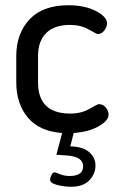

<svg xmlns="http://www.w3.org/2000/svg" viewBox="-20 -500 457 732"><path d="M394 -63Q394 -40 356 -18.5Q318 3 261 7L248 58Q296 59 320 80Q344 101 344 131Q344 163 320.5 187.5Q297 212 251 212Q224 212 197.5 205Q171 198 171 185Q171 178 176 167.5Q181 157 189 157Q191 157 208.5 164Q226 171 245 171Q297 171 297 134Q297 98 238 93L195 90L217 7Q130 1 86 -52Q42 -105 42 -186V-286Q42 -372 92.5 -426Q143 -480 241 -480Q303 -480 345.5 -458Q388 -436 388 -411Q388 -397 377.5 -383.5Q367 -370 353 -370Q349 -370 318.5 -387.5Q288 -405 247 -405Q187 -405 156 -374Q125 -343 125 -286V-186Q125 -67 248 -67Q290 -67 321 -85Q352 -103 357 -103Q373 -103 383.5 -90Q394 -77 394 -63Z"/></svg>

Font: Dosis
Style: Medium
Weight: 500
Designer: Edgar Tolentino, Pablo Impallari, Igino Marini
Foundry: Edgar Tolentino, Pablo Impallari, Igino Marini
Version: Version 1.007